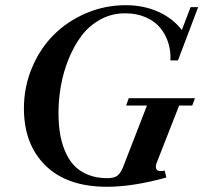

<svg xmlns="http://www.w3.org/2000/svg" viewBox="-20 -696 772 729"><path d="M386.2 13.2Q234.9 13.2 152.8 -67.4Q70.8 -147.9 70.8 -284.2Q70.8 -366.2 101.6 -439.2Q132.3 -512.2 184.3 -564Q236.3 -615.7 307.4 -646Q378.4 -676.3 457 -676.3Q525.4 -676.3 580.8 -651.4Q636.2 -626.5 670.4 -582L703.6 -668.9H732.4L655.8 -466.8H627Q628.9 -502 618.9 -533.7Q608.9 -565.4 588.1 -590.6Q567.4 -615.7 533 -630.6Q498.5 -645.5 455.1 -645.5Q403.8 -645.5 360.8 -621.8Q317.9 -598.1 289.1 -559.6Q260.3 -521 240.2 -471.2Q220.2 -421.4 211.2 -369.9Q202.1 -318.4 202.1 -268.1Q202.1 -227.5 207.3 -192.9Q212.4 -158.2 225.6 -125.5Q238.8 -92.8 259.3 -69.8Q279.8 -46.9 312.5 -33.2Q345.2 -19.5 387.2 -19.5Q413.6 -19.5 426 -29.3Q438.5 -39.1 447.8 -63L538.1 -295.4H459L468.8 -323.2H720.2L710 -295.4H660.2L576.2 -81.1Q567.9 -62.5 574.7 -52.7Q581.5 -43 605 -48.3L611.8 -22Q484.4 13.2 386.2 13.2Z"/></svg>

Font: Elstob SemiBold
Style: Italic
Weight: 600
Italic angle: -20°
Designer: Peter S. Baker
Version: Version 1.015